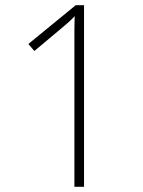

<svg xmlns="http://www.w3.org/2000/svg" viewBox="-20 -718 551 738"><path d="M303 0H266V-535Q266 -574 266 -602Q266 -630 267 -656Q256 -644 245 -634Q234 -624 217 -610L112 -522L89 -549L271 -698H303Z"/></svg>

Font: Noto Sans Kannada SemiCondensed ExtraLight
Style: Regular
Weight: 200
Width: 4
Designer: Jelle Bosma - Monotype Design Team
Foundry: Monotype Imaging Inc.
Version: Version 2.005; ttfautohint (v1.8.4.7-5d5b)